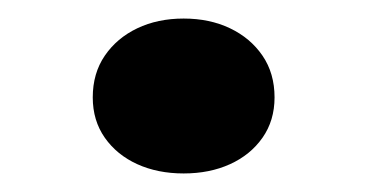

<svg xmlns="http://www.w3.org/2000/svg" viewBox="-20 -382 396 207"><path d="M178 -362Q206 -362 228 -351.5Q250 -341 263 -322Q276 -303 276 -277Q276 -252 263 -233.5Q250 -215 228 -205Q206 -195 178 -195Q150 -195 128 -205Q106 -215 93 -233.5Q80 -252 80 -277Q80 -303 93 -322Q106 -341 128 -351.5Q150 -362 178 -362Z"/></svg>

Font: Kalnia Thin
Style: Bold
Weight: 700
Version: Version 1.105